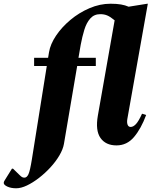

<svg xmlns="http://www.w3.org/2000/svg" viewBox="-143 -770 813 1030"><path d="M-56 240Q-84 240 -103.5 231Q-123 222 -123 211Q-123 205 -117 196L-79 135H-73L-38 169Q-31 176 -25.5 179.5Q-20 183 -12 183Q1 183 9.5 165Q18 147 28 85L108 -416H40V-460H115L120 -490Q127 -533 157.5 -578.5Q188 -624 234.5 -663Q281 -702 337 -726Q393 -750 450 -750Q483 -750 506 -746Q529 -742 547 -734L647 -750H650L540 -131Q537 -113 541.5 -101Q546 -89 558 -89Q572 -89 586.5 -104.5Q601 -120 619 -160L641 -153Q614 -80 576 -35Q538 10 482 10Q424 10 396 -30Q368 -70 382 -150L472 -661Q449 -680 432.5 -687Q416 -694 395 -694Q362 -694 341.5 -671Q321 -648 309.5 -610.5Q298 -573 290 -530L278 -460H371V-416H271L200 2Q195 31 175.5 64Q156 97 127.5 128Q99 159 66 184.5Q33 210 1.5 225Q-30 240 -56 240Z"/></svg>

Font: Spectral ExtraBold
Style: Italic
Weight: 800
Italic angle: -10°
Designer: Jean-Baptiste Levee
Foundry: Production Type
Version: Version 2.001